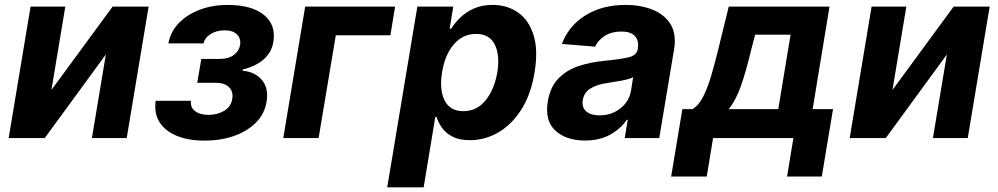

<svg xmlns="http://www.w3.org/2000/svg" viewBox="-20 -573 4143 797"><path d="M193.5 -199.6 447.4 -545.5H596.9L506 0H361.5L419.4 -346.9L165.8 0H16L106.9 -545.5H251.1Z M626.1 -154.5H772.7Q769.2 -127.5 789.6 -111.9Q810 -96.2 846.2 -96.2Q883.2 -96.2 911.2 -113.5Q939.3 -130.7 944.2 -163Q949.2 -192.5 930.8 -210.9Q912.3 -229.4 876.8 -229.4H798.7L815.7 -328.5H893.8Q928.6 -328.5 950.3 -344.6Q971.9 -360.8 976.6 -385.7Q980.8 -413 963.8 -430Q946.7 -447.1 913 -447.1Q879.6 -447.1 854.8 -432Q829.9 -416.9 824.9 -392.8H679Q687.9 -441.8 722.8 -477.6Q757.8 -513.5 810.4 -533Q862.9 -552.6 924 -552.6Q1024.1 -552.6 1075.3 -511.4Q1126.4 -470.2 1114.7 -398.8Q1107.6 -355.5 1074.2 -326.3Q1040.8 -297.2 988.3 -284.8L986.9 -279.1Q1036.2 -275.9 1066.1 -242.2Q1095.9 -208.5 1086.6 -151.3Q1078.5 -100.5 1042.6 -64.3Q1006.7 -28.1 951.5 -8.7Q896.3 10.7 828.8 10.7Q763.5 10.7 715.4 -8.5Q667.3 -27.7 643.1 -64.5Q619 -101.2 626.1 -154.5Z M1620 -545.5 1600.5 -426.5H1373.9L1302.6 0H1155.9L1246.8 -545.5Z M1587.4 204.5 1712.4 -545.5H1861.5L1846.6 -453.8H1853Q1866.5 -476.2 1889.4 -498.9Q1912.3 -521.7 1945.8 -537.1Q1979.4 -552.6 2024.9 -552.6Q2084.9 -552.6 2129.8 -521.5Q2174.7 -490.4 2194.6 -428.1Q2214.5 -365.8 2198.9 -272Q2183.9 -180.8 2144 -118.1Q2104 -55.4 2048.5 -23.3Q1992.9 8.9 1930.8 8.9Q1886.7 8.9 1858.7 -5.7Q1830.6 -20.2 1814.8 -42.4Q1799 -64.6 1792.3 -87.4H1786.9L1738.6 204.5ZM1815 -272.7Q1803.3 -199.9 1825.8 -155.7Q1848.4 -111.5 1903.1 -111.5Q1959.2 -111.5 1995.6 -156.4Q2032 -201.3 2044.4 -272.7Q2055.8 -343.8 2033.9 -388Q2012.1 -432.2 1956 -432.2Q1901.3 -432.2 1864 -389Q1826.7 -345.9 1815 -272.7Z M2408 10.3Q2330.3 10.3 2285.5 -30.7Q2240.8 -71.7 2253.9 -152.3Q2264.2 -213.1 2298.7 -247.9Q2333.1 -282.7 2382.6 -299Q2432.2 -315.3 2486.9 -320.3Q2558.6 -327.4 2590.7 -335.4Q2622.9 -343.4 2627.5 -369.3V-371.4Q2632.8 -405.2 2615.2 -423.7Q2597.7 -442.1 2559.3 -442.1Q2518.8 -442.1 2490.8 -424.4Q2462.7 -406.6 2450.3 -379.3L2312.5 -390.6Q2340.2 -465.2 2409.6 -508.9Q2479 -552.6 2577.4 -552.6Q2637.8 -552.6 2687.3 -533.4Q2736.9 -514.2 2762.8 -473.5Q2788.7 -432.9 2778.1 -367.9L2716.6 0H2573.2L2585.9 -75.6H2581.7Q2555.8 -37.6 2512.1 -13.7Q2468.4 10.3 2408 10.3ZM2468.7 -94.1Q2518.5 -94.1 2555 -123Q2591.6 -152 2599.1 -195L2608.3 -252.8Q2598.7 -246.8 2579.2 -242.4Q2559.7 -237.9 2538.2 -234.6Q2516.7 -231.2 2500 -228.3Q2459.2 -222.7 2431.6 -206Q2404.1 -189.3 2399.1 -157.3Q2394.5 -126.4 2413.9 -110.3Q2433.2 -94.1 2468.7 -94.1Z M2766 159.8 2812.5 -120H2854.4Q2880.7 -135.3 2899.7 -173.5Q2918.7 -211.6 2933.4 -262.6Q2948.2 -313.6 2961.3 -367.2L3005 -545.5H3423.3L3353.3 -120H3437.9L3391.3 159.8H3247.2L3273.4 0H2940L2913.7 159.8ZM3005 -120H3210.6L3261.7 -429H3114.7L3098.4 -367.2Q3077.8 -279.8 3056.6 -218.9Q3035.5 -158 3005 -120Z M3684.7 -199.6 3938.6 -545.5H4088.1L3997.2 0H3852.6L3910.5 -346.9L3657 0H3507.1L3598 -545.5H3742.2Z"/></svg>

Font: Inter UI
Style: Bold Italic
Weight: 700
Italic angle: 9.39999°
Designer: Rasmus Andersson
Foundry: rsms
Version: 3.2;8d6f07862